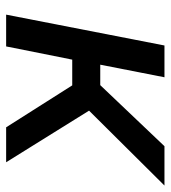

<svg xmlns="http://www.w3.org/2000/svg" viewBox="14 -556 543 610"><g transform="rotate(90 285.0 -251.5)"><path d="M27 0 125 -503H226L186 -299H251L445 -503H570L279 -210H170L128 0ZM385 0 246 -219 313 -294 496 0Z"/></g></svg>

Font: REM
Style: Italic
Weight: 400
Italic angle: -11°
Designer: Octavio Pardo
Foundry: Ashler Design
Version: Version 1.005;gftools[0.9.28]